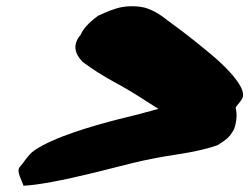

<svg xmlns="http://www.w3.org/2000/svg" viewBox="-20 -656 795 612"><path d="M485 -309 444 -335Q395 -367 342.5 -395.5Q290 -424 243 -459Q201 -503 237 -545Q249 -574 293 -606Q305 -611 317 -616.5Q329 -622 349 -628.5Q369 -635 393.5 -636Q418 -637 440 -632Q476 -622 514 -591Q522 -585 544.5 -568.5Q567 -552 596 -529Q625 -506 656 -480Q687 -454 711 -428Q766 -368 752 -342Q750 -337 741.5 -327Q733 -317 731 -313Q739 -282 726 -244Q715 -224 704 -214.5Q693 -205 673 -193Q625 -176 546 -164Q467 -152 405.5 -137Q344 -122 282 -106Q122 -67 55 -64Q53 -70 49.5 -78Q46 -86 43 -94Q35 -115 43.5 -124.5Q52 -134 58.5 -143.5Q65 -153 76 -165Q87 -177 115 -192Q143 -207 178 -220.5Q213 -234 251.5 -246Q290 -258 325.5 -267.5Q361 -277 390.5 -284Q420 -291 437 -296Z"/></svg>

Font: Knewave
Style: Regular
Weight: 400
Designer: Tyler Finck
Foundry: Tyler Finck
Version: Version 1.001